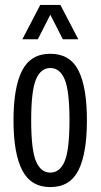

<svg xmlns="http://www.w3.org/2000/svg" viewBox="-20 -752 410 782"><path d="M35 -262Q35 -396 70 -464.5Q105 -533 185 -533Q265 -533 299.5 -465Q334 -397 334 -262Q334 -127 299.5 -58.5Q265 10 185 10Q106 10 70.5 -58.5Q35 -127 35 -262ZM263 -262Q263 -382 243.5 -428.5Q224 -475 185 -475Q146 -475 126.5 -428.5Q107 -382 107 -262Q107 -142 126.5 -95.5Q146 -49 185 -49Q224 -49 243.5 -95.5Q263 -142 263 -262ZM144 -732H226L299 -592H236L185 -692L134 -592H71Z"/></svg>

Font: Mona Sans Condensed
Style: Regular
Weight: 400
Width: 3
Designer: Deni Anggara
Foundry: GitHub
Version: Version 2.000